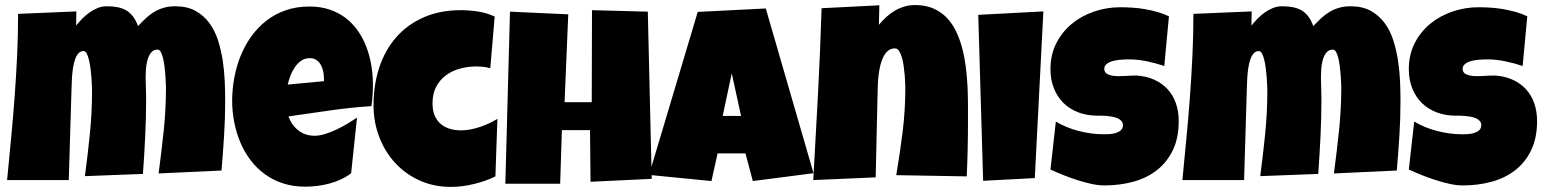

<svg xmlns="http://www.w3.org/2000/svg" viewBox="-20 -733 6159 766"><path d="M878.4 -331.1Q878.4 -261.2 874 -191.9Q869.6 -122.6 863.8 -52.7L612.8 -41Q624 -126 633.1 -211.2Q642.1 -296.4 642.1 -381.8Q642.1 -387.2 641.6 -400.6Q641.1 -414.1 639.9 -431.2Q638.7 -448.2 636.5 -466.6Q634.3 -484.9 630.6 -500.2Q627 -515.6 621.6 -525.4Q616.2 -535.2 608.9 -535.2Q591.8 -535.2 582 -522.2Q572.3 -509.3 567.6 -491.2Q563 -473.1 562 -454.3Q561 -435.5 561 -423.8Q561 -403.3 562 -382.8Q563 -362.3 563 -340.8Q563 -265.1 559.3 -189.9Q555.7 -114.7 550.3 -39.1L318.8 -30.3Q330.1 -115.2 338.6 -200Q347.2 -284.7 347.2 -370.1Q347.2 -375.5 346.7 -389.6Q346.2 -403.8 345 -421.4Q343.8 -439 341.3 -458Q338.9 -477.1 335.2 -492.9Q331.5 -508.8 326.2 -519Q320.8 -529.3 313 -529.3Q300.8 -529.3 292.5 -519.8Q284.2 -510.3 279.1 -495.1Q273.9 -480 271.2 -461.7Q268.6 -443.4 267.3 -425.8Q266.1 -408.2 265.9 -393.3Q265.6 -378.4 265.1 -371.1L254.4 -14.6H8.3Q16.1 -97.2 24.2 -180.2Q32.2 -263.2 38.3 -345.9Q44.4 -428.7 48.3 -511.7Q52.2 -594.7 52.2 -677.7L284.7 -687.5L283.7 -630.9Q294.4 -644.5 308.1 -658.4Q321.8 -672.4 337.2 -683.3Q352.5 -694.3 369.9 -701.2Q387.2 -708 405.8 -708Q429.7 -708 448.7 -704.3Q467.8 -700.7 483.2 -691.9Q498.5 -683.1 510.3 -667.7Q522 -652.3 530.8 -628.9Q546.4 -646 562.3 -660.6Q578.1 -675.3 595.7 -685.8Q613.3 -696.3 633.8 -702.1Q654.3 -708 679.2 -708Q726.6 -708 759.8 -689.7Q793 -671.4 815.2 -641.1Q837.4 -610.8 849.9 -571.8Q862.3 -532.7 868.7 -490.7Q875 -448.7 876.7 -407.2Q878.4 -365.7 878.4 -331.1Z M1467.8 -394.5Q1467.8 -352.1 1461.9 -309.6Q1378.4 -304.2 1295.9 -292.2Q1213.4 -280.3 1130.9 -268.6Q1143.6 -233.4 1170.7 -212.4Q1197.8 -191.4 1235.4 -191.4Q1254.9 -191.4 1278.1 -198.7Q1301.3 -206.1 1324.2 -217Q1347.2 -228 1368.2 -240.7Q1389.2 -253.4 1404.3 -263.7L1380.9 -42Q1361.8 -27.3 1339.6 -17.1Q1317.4 -6.8 1293.5 -0.5Q1269.5 5.9 1245.1 8.8Q1220.7 11.7 1197.3 11.7Q1148.9 11.7 1108.9 -1.5Q1068.8 -14.6 1036.4 -38.3Q1003.9 -62 979.5 -94.2Q955.1 -126.5 939 -164.6Q922.9 -202.6 914.6 -245.1Q906.2 -287.6 906.2 -331.1Q906.2 -376.5 914.6 -421.9Q922.9 -467.3 939.7 -509.3Q956.5 -551.3 982.2 -587.2Q1007.8 -623 1042 -649.9Q1076.2 -676.8 1119.4 -691.9Q1162.6 -707 1214.8 -707Q1258.3 -707 1294.2 -695.1Q1330.1 -683.1 1358.2 -661.9Q1386.2 -640.6 1407 -611.3Q1427.7 -582 1441.2 -547.1Q1454.6 -512.2 1461.2 -473.4Q1467.8 -434.6 1467.8 -394.5ZM1272.5 -419.9Q1272.5 -433.6 1269.5 -448Q1266.6 -462.4 1260 -474.1Q1253.4 -485.8 1242.7 -493.4Q1231.9 -501 1215.8 -501Q1196.3 -501 1181.4 -490.5Q1166.5 -480 1155.8 -464.1Q1145 -448.2 1138.2 -429.7Q1131.3 -411.1 1127.9 -395.5L1272.5 -409.2Z M1953.6 -667 1936 -460.9Q1921.9 -464.8 1908.2 -466.3Q1894.5 -467.8 1880.4 -467.8Q1845.7 -467.8 1814.2 -459Q1782.7 -450.2 1758.5 -432.1Q1734.4 -414.1 1720 -386.5Q1705.6 -358.9 1705.6 -321.3Q1705.6 -293.9 1713.6 -273.7Q1721.7 -253.4 1736.6 -240Q1751.5 -226.6 1772.7 -219.7Q1793.9 -212.9 1819.8 -212.9Q1837.9 -212.9 1856.9 -216.6Q1876 -220.2 1895 -226.6Q1914.1 -232.9 1931.6 -241.2Q1949.2 -249.5 1964.4 -258.8L1956.5 -29.3Q1937.5 -19.5 1915.5 -12Q1893.6 -4.4 1870.4 1.2Q1847.2 6.8 1824 9.8Q1800.8 12.7 1779.8 12.7Q1710.4 12.7 1653.6 -13.2Q1596.7 -39.1 1555.9 -83.7Q1515.1 -128.4 1492.7 -187.5Q1470.2 -246.6 1470.2 -313.5Q1470.2 -393.6 1492.9 -462.9Q1515.6 -532.2 1559.8 -583.3Q1604 -634.3 1669.2 -663.3Q1734.4 -692.4 1818.8 -692.4Q1852.5 -692.4 1887.2 -687Q1921.9 -681.6 1953.6 -667Z M2580.1 -19.5 2335.9 -7.8 2334 -213.9H2221.7L2214.8 0H1996.1L2014.6 -686.5L2247.1 -675.8L2232.4 -325.2H2340.8L2341.8 -692.4L2564.5 -686.5Z M3225.6 -42 2983.4 -10.7 2954.1 -121.1H2842.8L2818.4 -10.7L2569.3 -35.2L2763.7 -685.5L3035.2 -699.2ZM2936.5 -270.5 2899.4 -440.4 2863.3 -270.5Z M3841.8 -247.1Q3841.8 -191.9 3840.6 -137.9Q3839.4 -84 3836.9 -29.3L3555.7 -34.2Q3570.3 -120.6 3581.1 -206.8Q3591.8 -293 3591.8 -380.9Q3591.8 -387.2 3591.3 -401.4Q3590.8 -415.5 3589.4 -433.3Q3587.9 -451.2 3585.2 -470Q3582.5 -488.8 3577.9 -504.4Q3573.2 -520 3566.7 -530Q3560.1 -540 3550.8 -540Q3534.2 -540 3522.7 -530.3Q3511.2 -520.5 3503.7 -505.1Q3496.1 -489.7 3491.7 -470.7Q3487.3 -451.7 3485.1 -432.6Q3482.9 -413.6 3482.2 -396.7Q3481.4 -379.9 3481.4 -369.1Q3479 -282.7 3477.5 -197.5Q3476.1 -112.3 3473.6 -25.4L3224.6 -14.6Q3234.4 -187 3243.4 -357.4Q3252.4 -527.8 3257.8 -700.2L3488.3 -711.9L3486.3 -633.8Q3500 -650.4 3515.9 -665Q3531.7 -679.7 3549.8 -690.2Q3567.9 -700.7 3588.1 -706.8Q3608.4 -712.9 3630.9 -712.9Q3672.4 -712.9 3703.6 -699.2Q3734.9 -685.5 3757.3 -662.1Q3779.8 -638.7 3794.9 -606.7Q3810.1 -574.7 3819.3 -538.6Q3828.6 -502.4 3833.5 -463.1Q3838.4 -423.8 3840.1 -385.7Q3841.8 -347.7 3841.8 -312Q3841.8 -276.4 3841.8 -247.1Z M4142.6 -687.5 4108.4 -22.5 3902.3 -11.7 3882.8 -673.8Z M4682.6 -250Q4682.6 -183.1 4659.4 -134.5Q4636.2 -85.9 4595.9 -54.4Q4555.7 -22.9 4501.7 -8.1Q4447.8 6.8 4385.7 6.8Q4361.8 6.8 4333.3 0.5Q4304.7 -5.9 4275.4 -15.4Q4246.1 -24.9 4219 -35.9Q4191.9 -46.9 4170.9 -56.6L4192.4 -248Q4233.9 -223.1 4284.4 -210.2Q4335 -197.3 4383.8 -197.3Q4393.1 -197.3 4406.2 -198Q4419.4 -198.7 4431.4 -202.4Q4443.4 -206.1 4451.7 -213.4Q4460 -220.7 4460 -234.4Q4460 -243.7 4454.1 -250.2Q4448.2 -256.8 4439 -261Q4429.7 -265.1 4418 -267.3Q4406.2 -269.5 4395 -270.5Q4383.8 -271.5 4374 -271.5Q4364.3 -271.5 4358.4 -271.5Q4316.4 -271.5 4282 -284.7Q4247.6 -297.9 4222.9 -322Q4198.2 -346.2 4184.6 -380.6Q4170.9 -415 4170.9 -457Q4170.9 -514.6 4194.1 -560.3Q4217.3 -606 4256.1 -637.9Q4294.9 -669.9 4345.2 -687Q4395.5 -704.1 4449.2 -704.1Q4473.1 -704.1 4498.5 -702.4Q4523.9 -700.7 4549.1 -696.3Q4574.2 -691.9 4598.1 -685.1Q4622.1 -678.2 4643.6 -668L4625 -469.7Q4591.8 -481 4555.4 -488.5Q4519 -496.1 4484.4 -496.1Q4478 -496.1 4468 -495.8Q4458 -495.6 4447 -494.4Q4436 -493.2 4424.8 -490.7Q4413.6 -488.3 4404.8 -484.1Q4396 -480 4390.6 -473.1Q4385.3 -466.3 4385.7 -457Q4386.2 -446.3 4393.8 -440.4Q4401.4 -434.6 4413.3 -431.9Q4425.3 -429.2 4439.7 -429.2Q4454.1 -429.2 4468.3 -429.9Q4482.4 -430.7 4494.6 -431.4Q4506.8 -432.1 4514.6 -431.6Q4553.7 -429.2 4585 -415Q4616.2 -400.9 4637.9 -377.4Q4659.7 -354 4671.1 -321.5Q4682.6 -289.1 4682.6 -250Z M5567.4 -331.1Q5567.4 -261.2 5563 -191.9Q5558.6 -122.6 5552.7 -52.7L5301.8 -41Q5313 -126 5322 -211.2Q5331.1 -296.4 5331.1 -381.8Q5331.1 -387.2 5330.6 -400.6Q5330.1 -414.1 5328.9 -431.2Q5327.6 -448.2 5325.4 -466.6Q5323.2 -484.9 5319.6 -500.2Q5315.9 -515.6 5310.5 -525.4Q5305.2 -535.2 5297.9 -535.2Q5280.8 -535.2 5271 -522.2Q5261.2 -509.3 5256.6 -491.2Q5252 -473.1 5251 -454.3Q5250 -435.5 5250 -423.8Q5250 -403.3 5251 -382.8Q5252 -362.3 5252 -340.8Q5252 -265.1 5248.3 -189.9Q5244.6 -114.7 5239.3 -39.1L5007.8 -30.3Q5019 -115.2 5027.6 -200Q5036.1 -284.7 5036.1 -370.1Q5036.1 -375.5 5035.6 -389.6Q5035.2 -403.8 5033.9 -421.4Q5032.7 -439 5030.3 -458Q5027.8 -477.1 5024.2 -492.9Q5020.5 -508.8 5015.1 -519Q5009.8 -529.3 5002 -529.3Q4989.7 -529.3 4981.4 -519.8Q4973.1 -510.3 4968 -495.1Q4962.9 -480 4960.2 -461.7Q4957.5 -443.4 4956.3 -425.8Q4955.1 -408.2 4954.8 -393.3Q4954.6 -378.4 4954.1 -371.1L4943.4 -14.6H4697.3Q4705.1 -97.2 4713.1 -180.2Q4721.2 -263.2 4727.3 -345.9Q4733.4 -428.7 4737.3 -511.7Q4741.2 -594.7 4741.2 -677.7L4973.6 -687.5L4972.7 -630.9Q4983.4 -644.5 4997.1 -658.4Q5010.7 -672.4 5026.1 -683.3Q5041.5 -694.3 5058.8 -701.2Q5076.2 -708 5094.7 -708Q5118.7 -708 5137.7 -704.3Q5156.7 -700.7 5172.1 -691.9Q5187.5 -683.1 5199.2 -667.7Q5210.9 -652.3 5219.7 -628.9Q5235.4 -646 5251.2 -660.6Q5267.1 -675.3 5284.7 -685.8Q5302.2 -696.3 5322.8 -702.1Q5343.3 -708 5368.2 -708Q5415.5 -708 5448.7 -689.7Q5481.9 -671.4 5504.2 -641.1Q5526.4 -610.8 5538.8 -571.8Q5551.3 -532.7 5557.6 -490.7Q5564 -448.7 5565.7 -407.2Q5567.4 -365.7 5567.4 -331.1Z M6112.3 -250Q6112.3 -183.1 6089.1 -134.5Q6065.9 -85.9 6025.6 -54.4Q5985.4 -22.9 5931.4 -8.1Q5877.4 6.8 5815.4 6.8Q5791.5 6.8 5762.9 0.5Q5734.4 -5.9 5705.1 -15.4Q5675.8 -24.9 5648.7 -35.9Q5621.6 -46.9 5600.6 -56.6L5622.1 -248Q5663.6 -223.1 5714.1 -210.2Q5764.6 -197.3 5813.5 -197.3Q5822.8 -197.3 5835.9 -198Q5849.1 -198.7 5861.1 -202.4Q5873 -206.1 5881.3 -213.4Q5889.6 -220.7 5889.6 -234.4Q5889.6 -243.7 5883.8 -250.2Q5877.9 -256.8 5868.7 -261Q5859.4 -265.1 5847.7 -267.3Q5835.9 -269.5 5824.7 -270.5Q5813.5 -271.5 5803.7 -271.5Q5793.9 -271.5 5788.1 -271.5Q5746.1 -271.5 5711.7 -284.7Q5677.2 -297.9 5652.6 -322Q5627.9 -346.2 5614.3 -380.6Q5600.6 -415 5600.6 -457Q5600.6 -514.6 5623.8 -560.3Q5647 -606 5685.8 -637.9Q5724.6 -669.9 5774.9 -687Q5825.2 -704.1 5878.9 -704.1Q5902.8 -704.1 5928.2 -702.4Q5953.6 -700.7 5978.8 -696.3Q6003.9 -691.9 6027.8 -685.1Q6051.8 -678.2 6073.2 -668L6054.7 -469.7Q6021.5 -481 5985.1 -488.5Q5948.7 -496.1 5914.1 -496.1Q5907.7 -496.1 5897.7 -495.8Q5887.7 -495.6 5876.7 -494.4Q5865.7 -493.2 5854.5 -490.7Q5843.3 -488.3 5834.5 -484.1Q5825.7 -480 5820.3 -473.1Q5814.9 -466.3 5815.4 -457Q5815.9 -446.3 5823.5 -440.4Q5831.1 -434.6 5843 -431.9Q5855 -429.2 5869.4 -429.2Q5883.8 -429.2 5897.9 -429.9Q5912.1 -430.7 5924.3 -431.4Q5936.5 -432.1 5944.3 -431.6Q5983.4 -429.2 6014.6 -415Q6045.9 -400.9 6067.6 -377.4Q6089.4 -354 6100.8 -321.5Q6112.3 -289.1 6112.3 -250Z"/></svg>

Font: Luckiest Guy RUS-BEL-UKR
Style: Regular
Weight: 400
Designer: Astigmatic (AOETI)
Foundry: Astigmatic (AOETI)
Version: Version 1.00 March 11, 2019, initial release